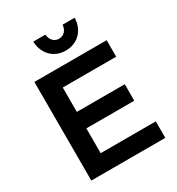

<svg xmlns="http://www.w3.org/2000/svg" viewBox="-213 -1049 1086 1180"><g transform="rotate(-30 330.5 -459.0)"><path d="M290 -918Q292 -890 308.5 -872Q325 -854 351 -854Q377 -854 393.5 -872Q410 -890 412 -918H498Q497 -885 485.5 -857.5Q474 -830 454.5 -810.5Q435 -791 408.5 -780.5Q382 -770 351 -770Q319 -770 293 -780.5Q267 -791 247.5 -810.5Q228 -830 216.5 -857.5Q205 -885 204 -918ZM599 -700V-583H220V-410H560V-293H220V-117H611V0H86V-700Z"/></g></svg>

Font: QuotatisMedium
Style: Regular
Weight: 500
Designer: Julieta Ulanovsky
Foundry: Quotatis-Medium
Version: Version 4.000;PS 004.000;hotconv 1.0.88;makeotf.lib2.5.64775